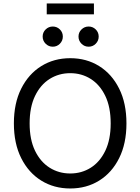

<svg xmlns="http://www.w3.org/2000/svg" viewBox="-20 -1071 805 1101"><path d="M382.8 9.8Q289.6 9.8 216.6 -35.4Q143.6 -80.6 101.6 -164.3Q59.6 -248 59.6 -363.3Q59.6 -479 101.6 -562.7Q143.6 -646.5 216.6 -691.9Q289.6 -737.3 382.8 -737.3Q476.1 -737.3 548.8 -691.9Q621.6 -646.5 663.3 -562.7Q705.1 -479 705.1 -363.3Q705.1 -248 663.3 -164.3Q621.6 -80.6 548.8 -35.4Q476.1 9.8 382.8 9.8ZM382.8 -76.2Q447.8 -76.2 500.2 -109.1Q552.7 -142.1 583.7 -206.3Q614.7 -270.5 614.7 -363.3Q614.7 -457 583.7 -521.2Q552.7 -585.4 500.2 -618.4Q447.8 -651.4 382.8 -651.4Q317.4 -651.4 264.6 -618.2Q211.9 -585 180.9 -520.8Q149.9 -456.5 149.9 -363.3Q149.9 -270.5 180.9 -206.5Q211.9 -142.6 264.6 -109.4Q317.4 -76.2 382.8 -76.2ZM488.3 -803.2Q464.4 -803.2 447.3 -820.3Q430.2 -837.4 430.2 -861.3Q430.2 -885.3 447.3 -902.1Q464.4 -918.9 488.3 -918.9Q512.2 -918.9 529.1 -902.1Q545.9 -885.3 545.9 -861.3Q545.9 -837.4 529.1 -820.3Q512.2 -803.2 488.3 -803.2ZM282.7 -803.2Q258.8 -803.2 241.7 -820.3Q224.6 -837.4 224.6 -861.3Q224.6 -885.3 241.7 -902.1Q258.8 -918.9 282.7 -918.9Q306.6 -918.9 323.5 -902.1Q340.3 -885.3 340.3 -861.3Q340.3 -837.4 323.5 -820.3Q306.6 -803.2 282.7 -803.2ZM518.6 -1051.3V-988.8H248V-1051.3Z"/></svg>

Font: Inter Variable
Style: Regular
Weight: 400
Designer: Rasmus Andersson
Foundry: rsms
Version: Version 4.001;git-9221beed3